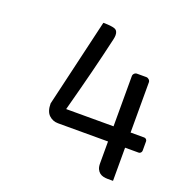

<svg xmlns="http://www.w3.org/2000/svg" viewBox="-129 -836 914 952"><g transform="rotate(20 328.0 -360.0)"><path d="M256 -720Q298 -720 316 -713.5Q334 -707 334 -683Q334 -673 331 -660Q320 -612 309 -566.5Q298 -521 286 -473Q274 -425 260 -372Q246 -319 229 -255H479V-520Q479 -528 485 -534Q491 -540 499 -540H548Q556 -540 562.5 -534Q569 -528 569 -520V-255H641Q647 -255 651.5 -250.5Q656 -246 656 -240V-191Q656 -185 651.5 -180Q647 -175 641 -175H569V0H540Q529 0 518 -2.5Q507 -5 498.5 -11.5Q490 -18 484.5 -29.5Q479 -41 479 -60V-175H215Q187 -175 167 -194Q147 -213 147 -255Z"/></g></svg>

Font: Warnes
Style: Regular
Weight: 400
Designer: Eduardo Rodriguez Tunni
Foundry: Eduardo Rodriguez Tunni
Version: Version 1.001